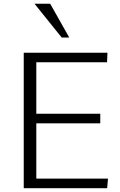

<svg xmlns="http://www.w3.org/2000/svg" viewBox="-20 -987 630 1007"><path d="M104.5 0V-710.4H543.5L541.5 -660.6H170.4V-390.6H505.9V-340.3H170.4V-50.3H546.4L542 0ZM303.7 -790 161.1 -967.3H243.2L343.3 -790Z"/></svg>

Font: Comme ExtraLight
Style: Regular
Weight: 250
Version: Version 1.000;gftools[0.9.27]